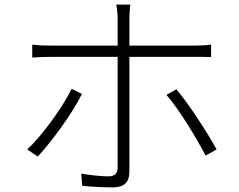

<svg xmlns="http://www.w3.org/2000/svg" viewBox="-20 -794 1040 834"><path d="M291 -408C253 -330 164 -205 98 -145L144 -114C202 -176 295 -302 336 -386ZM826 -547C848 -547 873 -547 897 -546V-600C873 -597 846 -596 825 -596H542V-712C542 -732 544 -760 546 -774H485C488 -761 491 -732 491 -712V-596H198C166 -596 147 -597 120 -600V-544C146 -546 168 -547 199 -547H491V-68C491 -41 479 -28 451 -28C424 -28 377 -32 333 -40L337 13C372 17 432 20 467 20C521 20 542 -2 542 -51V-547ZM703 -382C758 -319 835 -192 873 -118L921 -145C881 -217 801 -342 746 -406Z"/></svg>

Font: Noto Sans CJK KR Light
Style: Regular
Weight: 300
Designer: Ryoko NISHIZUKA (kana & ideographs); Paul D. Hunt (Latin, Greek & Cyrillic); Wenlong ZHANG (bopomofo); Sandoll Communica
Foundry: Adobe Systems Incorporated
Version: Version 1.004;PS 1.004;hotconv 1.0.82;makeotf.lib2.5.63406